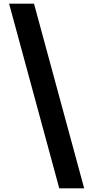

<svg xmlns="http://www.w3.org/2000/svg" viewBox="-20 -820 513 1056"><path d="M167 -800H30L306 216H443Z"/></svg>

Font: Noto Sans Sinhala UI Condensed ExtraBold
Style: Regular
Weight: 800
Width: 3
Designer: Jelle Bosma - Monotype Design Team
Foundry: Monotype Imaging Inc.
Version: Version 2.006